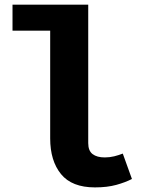

<svg xmlns="http://www.w3.org/2000/svg" viewBox="-20 -781 655 818"><path d="M355.9 -761V-171.3Q355.9 -138.5 374.6 -124.4Q393.3 -110.3 426.2 -110.3Q447.2 -110.3 466.7 -115.1Q486.2 -120 503.1 -126.7L542.1 -18.5Q514.4 -4.1 475.4 6.7Q436.4 17.4 384.6 17.4Q286.2 17.4 240 -39.2Q193.8 -95.9 193.8 -191.3V-650.3H33.3V-761Z"/></svg>

Font: FiraCode Nerd Font
Style: Bold
Weight: 700
Designer: Carrois Corporate, Edenspiekermann AG, Nikita Prokopov
Foundry: Carrois Corporate, Edenspiekermann AG, Nikita Prokopov
Version: Version 6.002;Nerd Fonts 2.1.0